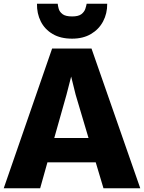

<svg xmlns="http://www.w3.org/2000/svg" viewBox="-29 -1008 771 1028"><path d="M186 0H-9L250 -748H461L722 0H525L483.5 -139H225ZM327 -501 261.5 -269H445L376 -501L352 -598ZM357 -801Q295 -801 252.8 -826Q210.5 -851 189.2 -893.5Q168 -936 169 -988H280Q281 -976.5 285.5 -960.5Q290 -944.5 306 -932.2Q322 -920 357 -920Q391 -920 406.8 -932.2Q422.5 -944.5 427.8 -960.5Q433 -976.5 435 -988H545Q545.5 -936 523 -893.5Q500.5 -851 458.2 -826Q416 -801 357 -801Z"/></svg>

Font: Merriweather Sans Black
Style: Regular
Weight: 900
Designer: Eben Sorkin
Foundry: Eben Sorkin
Version: Version 1.008; ttfautohint (v1.7.19-72a1) -l 8 -r 50 -G 200 